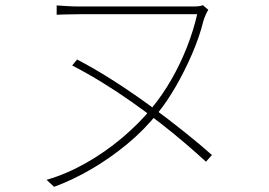

<svg xmlns="http://www.w3.org/2000/svg" viewBox="-20 -696 1040 742"><path d="M785 -658Q780 -650 775 -639Q770 -628 766 -615Q751 -554 722.5 -488Q694 -422 660 -363Q626 -304 592 -262Q537 -193 470 -138Q403 -83 331.5 -41.5Q260 0 189 26L160 -1Q236 -23 310.5 -65Q385 -107 451 -162.5Q517 -218 567 -279Q608 -329 642.5 -389Q677 -449 702.5 -514Q728 -579 742 -641Q727 -641 691 -641Q655 -641 606.5 -641Q558 -641 506.5 -641Q455 -641 408 -641Q361 -641 327.5 -641Q294 -641 283 -641Q267 -641 253 -640.5Q239 -640 225.5 -640Q212 -640 199 -639V-675Q219 -674 239 -672.5Q259 -671 283 -671Q294 -671 327.5 -671Q361 -671 408 -671Q455 -671 506.5 -671Q558 -671 604.5 -671Q651 -671 684.5 -671Q718 -671 728 -671Q740 -671 748.5 -672Q757 -673 764 -676ZM278 -466Q349 -429 422 -382Q495 -335 564 -284.5Q633 -234 693.5 -185.5Q754 -137 799 -97L776 -71Q739 -105 694 -143.5Q649 -182 597.5 -222Q546 -262 490 -301.5Q434 -341 375.5 -377Q317 -413 259 -443Z"/></svg>

Font: Noto Sans TC
Style: Regular
Weight: 100
Designer: Ryoko NISHIZUKA 西塚涼子 (kana, bopomofo & ideographs); Paul D. Hunt (Latin, Greek & Cyrillic); Sandoll Communications 산돌커뮤니
Foundry: Adobe
Version: Version 2.004;hotconv 1.0.118;makeotfexe 2.5.65603